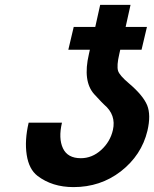

<svg xmlns="http://www.w3.org/2000/svg" viewBox="-20 -749 629 784"><path d="M310 -103Q356 -103 393 -136.5Q430 -170 441 -218Q455 -280 405 -322Q401 -325 365 -364Q317 -417 343 -528L347 -546H259L281 -639H369L389 -729H513L493 -639H580L558 -546H471L467 -528Q456 -481 462 -460Q468 -441 506 -409Q564 -360 581 -319Q597 -279 582 -215Q558 -115 473 -49Q390 15 280 15Q193 15 133 -31Q98 -58 89 -117Q80 -176 97 -248H233Q218 -184 237 -143.5Q256 -103 310 -103Z"/></svg>

Font: Miedinger
Style: Bold-Italic
Weight: 700
Italic angle: -13°
Version: Version 001.000